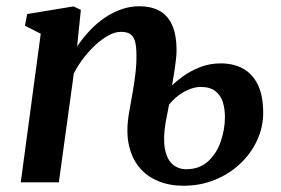

<svg xmlns="http://www.w3.org/2000/svg" viewBox="-20 -584 900 615"><path d="M227 -435Q245 -462 267 -485.5Q289 -509 314.5 -526.5Q340 -544 368.2 -554Q396.5 -564 426.5 -564Q462.5 -564 489.2 -550.2Q516 -536.5 530.8 -505Q545.5 -473.5 545.5 -421Q545.5 -410 543.5 -392.2Q541.5 -374.5 538.2 -353.2Q535 -332 531 -310Q544 -323.5 567.2 -340.2Q590.5 -357 621.2 -369Q652 -381 687 -381Q727.5 -381 758 -364.5Q788.5 -348 805.8 -313Q823 -278 823 -222.5Q823 -177 803.8 -135Q784.5 -93 749.8 -60Q715 -27 668.5 -8Q622 11 566.5 11Q524 11 487.8 -3.5Q451.5 -18 426.8 -47.2Q402 -76.5 392.5 -121.2Q383 -166 394 -226.5Q399 -254.5 404.5 -285.8Q410 -317 413.8 -348.5Q417.5 -380 417 -408Q417 -437 412 -453Q407 -469 396.2 -475.5Q385.5 -482 367.5 -482Q349 -482 328.8 -471.2Q308.5 -460.5 288 -442Q267.5 -423.5 249 -399.8Q230.5 -376 216.5 -349L168.5 0H46.5L110.5 -476L60 -501.5L67 -539L215.5 -563.5L239 -552.5ZM510.5 -192Q502 -140.5 508.2 -107.2Q514.5 -74 532.5 -58Q550.5 -42 576.5 -42Q619 -42 646.5 -67.2Q674 -92.5 687.2 -131.2Q700.5 -170 700.5 -209Q700.5 -235 693.8 -256.8Q687 -278.5 670 -292Q653 -305.5 622.5 -305.5Q605.5 -305.5 586.2 -297.8Q567 -290 549.8 -276.8Q532.5 -263.5 521.5 -248.5Z"/></svg>

Font: Merriweather 28pt SemiBold
Style: Italic
Weight: 600
Italic angle: -7.8°
Version: Version 2.101